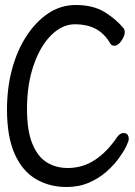

<svg xmlns="http://www.w3.org/2000/svg" viewBox="-20 -732 540 768"><path d="M474 -200Q495 -200 495 -175Q495 -168 485 -147Q475 -126 455 -98.5Q435 -71 405.5 -45Q376 -19 336 -1.5Q296 16 246 16Q178 16 124 -15.5Q70 -47 39 -115.5Q8 -184 8 -294Q8 -381 28.5 -456.5Q49 -532 87 -589.5Q125 -647 174.5 -679.5Q224 -712 283 -712Q353 -712 399 -683.5Q445 -655 475 -618Q479 -612 479 -604Q479 -588 465.5 -568.5Q452 -549 437 -549Q425 -549 420 -560Q396 -600 361 -617.5Q326 -635 280 -635Q229 -635 185 -591.5Q141 -548 114.5 -471Q88 -394 88 -296Q88 -210 109 -158Q130 -106 166.5 -83Q203 -60 251 -60Q311 -60 360 -92.5Q409 -125 448 -183Q460 -200 474 -200Z"/></svg>

Font: Moon Stars Kai HW
Style: Bold
Weight: 700
Designer: GuiWonder
Version: Version 1.101